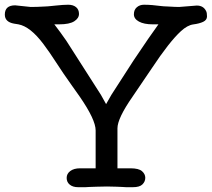

<svg xmlns="http://www.w3.org/2000/svg" viewBox="-24 -779 881 799"><path d="M39.1 -756.8 104 -750Q120.6 -750 131.3 -750.5L153.3 -751.5Q177.7 -752.4 188.5 -753.9L208.5 -755.9Q239.3 -759.3 259.8 -759.3Q280.3 -759.3 292.5 -749.3Q304.7 -739.3 304.7 -721.2Q304.7 -703.1 284.9 -690.4Q265.1 -677.7 222.2 -677.7H202.1Q227.1 -645.5 252 -609.4L396 -384.3L417.5 -345.7L439.5 -384.3L531.7 -527.3Q601.6 -631.8 635.3 -677.7H611.8Q575.2 -677.7 554.2 -689.2Q533.2 -700.7 533.2 -719.5Q533.2 -738.3 545.4 -748.8Q557.6 -759.3 575.2 -759.3Q592.8 -759.3 609.9 -757.8L641.1 -754.4Q655.8 -752.4 673.8 -752L702.1 -750.5Q712.9 -750 721.2 -750L794.9 -755.9Q822.8 -755.9 834 -732.4Q837.4 -725.6 837.4 -710.7Q837.4 -695.8 821.5 -688.2Q805.7 -680.7 780.8 -677.5Q755.9 -674.3 728.5 -648.9Q680.7 -605 607.9 -495.1L527.8 -377Q464.8 -286.6 464.8 -245.1V-78.6H519Q553.2 -78.6 566.9 -66.7Q580.6 -54.7 580.6 -39.1Q580.6 -23.4 568.8 -11.7Q557.1 0 528.8 0H516.6Q509.3 0 501 0L484.4 -1Q476.6 -1 460.9 -2Q445.3 -2.9 421.4 -2.9Q397.5 -2.9 377.7 -2Q357.9 -1 349.1 -1L331.1 0Q322.3 0 314.5 0H301.3Q279.3 0 266.4 -10.5Q253.4 -21 253.4 -38.6Q253.4 -56.2 268.6 -67.4Q283.7 -78.6 309.1 -78.6H374V-236.3Q374 -281.2 307.1 -377.9L273.9 -424.8Q238.3 -474.6 210.2 -518.3Q182.1 -562 156.7 -595.7Q102.1 -668.5 52.7 -677.7L34.2 -680.7Q-3.9 -687.5 -3.9 -718.3Q-3.9 -756.8 39.1 -756.8Z"/></svg>

Font: Oldenburg
Style: Regular
Weight: 400
Designer: Nicole Fally
Foundry: Nicole Fally
Version: Version 1.001